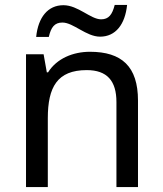

<svg xmlns="http://www.w3.org/2000/svg" viewBox="-20 -755 658 775"><path d="M126 -606H177C186 -645 200 -664 232 -664C276 -664 328 -607 384 -607C447 -607 485 -657 493 -735H443C433 -696 419 -677 388 -677C346 -677 295 -734 236 -734C173 -734 134 -685 126 -606ZM343 -546C275 -546 209 -519 174 -463H169L156 -536H85V0H173V-278C173 -403 211 -472 330 -472C412 -472 450 -429 450 -343V0H537V-349C537 -487 471 -546 343 -546Z"/></svg>

Font: Noto Sans Buginese
Style: Regular
Weight: 400
Designer: Monotype Design Team
Foundry: Monotype Imaging Inc.
Version: Version 2.002